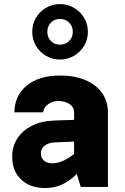

<svg xmlns="http://www.w3.org/2000/svg" viewBox="-20 -920 617 945"><path d="M274.9 -899.9Q313 -899.9 344.2 -881.6Q375.5 -863.3 394 -832.3Q412.6 -801.3 412.6 -763.2Q412.6 -725.6 394 -694.6Q375.5 -663.6 344.2 -645.3Q313 -627 274.9 -627Q237.3 -627 206.3 -645.3Q175.3 -663.6 157 -694.6Q138.7 -725.6 138.7 -763.2Q138.7 -801.3 157 -832.3Q175.3 -863.3 206.3 -881.6Q237.3 -899.9 274.9 -899.9ZM274.9 -826.7Q248 -826.7 230.5 -808.6Q212.9 -790.5 212.9 -763.2Q212.9 -736.3 230.5 -718.3Q248 -700.2 274.9 -700.2Q302.2 -700.2 320.3 -718.3Q338.4 -736.3 338.4 -763.2Q338.4 -790.5 320.3 -808.6Q302.2 -826.7 274.9 -826.7ZM511.2 -364.7V0H377.4L357.9 -64Q320.3 -26.9 283.2 -10.7Q246.1 5.4 202.6 5.4Q127.9 5.4 84 -36.4Q40 -78.1 40 -148.9Q40 -199.7 65.7 -239Q91.3 -278.3 137.9 -301.5Q184.6 -324.7 247.1 -326.7L344.7 -330.1V-364.7Q344.7 -393.6 321.5 -408.2Q298.3 -422.9 268.1 -422.9Q237.8 -422.9 216.8 -407.2Q195.8 -391.6 191.9 -367.2H50.8Q51.8 -449.2 111.6 -498.8Q171.4 -548.3 276.9 -548.3Q345.7 -548.3 398.4 -526.6Q451.2 -504.9 481.2 -463.9Q511.2 -422.9 511.2 -364.7ZM181.2 -166Q181.2 -143.1 196.3 -129.6Q211.4 -116.2 237.3 -116.2Q286.6 -116.2 344.7 -162.1V-223.1L250.5 -219.2Q218.3 -217.8 199.7 -203.1Q181.2 -188.5 181.2 -166Z"/></svg>

Font: Estedad-FD ExtraBold
Style: Regular
Weight: 800
Designer: Amin Abedi
Version: Version 7.3